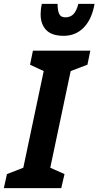

<svg xmlns="http://www.w3.org/2000/svg" viewBox="-60 -977 511 997"><path d="M-24 -73 61 -106 167 -608 96 -641 111 -714H409L394 -641L307 -608L201 -106L275 -73L258 0H-40ZM151 -903Q151 -929 157 -957H239Q239 -922 247.5 -904.5Q256 -887 279 -887Q305 -887 321 -903Q337 -919 347 -957H431Q417 -877 375 -834Q333 -791 271 -791Q209 -791 180 -821Q151 -851 151 -903Z"/></svg>

Font: Noto Sans Display Ex Bold Cond
Style: Italic
Weight: 800
Width: 3
Italic angle: -12°
Designer: Monotype Design team
Foundry: Monotype Imaging Inc.
Version: Version 1.000